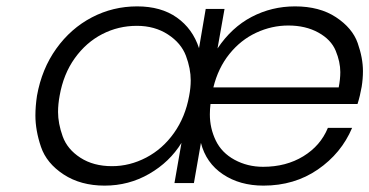

<svg xmlns="http://www.w3.org/2000/svg" viewBox="-20 -574 1158 602"><path d="M1114 -302Q1109 -273 1101 -248H640Q638 -231 638 -215Q638 -172 656.5 -133.5Q675 -95 715.5 -73Q756 -51 805 -51Q877 -51 931 -84Q985 -117 1008 -173H1084Q1050 -93 976.5 -42.5Q903 8 806 8Q732 8 679 -27.5Q626 -63 610 -126L588 0H527L549 -126Q512 -66 448 -29Q384 8 308 8Q233 8 179.5 -27Q126 -62 108.5 -113.5Q91 -165 91 -212Q91 -241 96 -274Q111 -358 156.5 -421.5Q202 -485 268 -519.5Q334 -554 410 -554Q485 -554 534.5 -519Q584 -484 604 -423L625 -546H684L662 -422Q706 -488 769 -521Q832 -554 905 -554Q982 -554 1033.5 -520Q1085 -486 1101.5 -439Q1118 -392 1118 -351Q1118 -327 1114 -302ZM1042 -300Q1047 -326 1047 -348Q1047 -380 1032.5 -415Q1018 -450 978 -472Q938 -494 884 -494Q832 -494 783.5 -471.5Q735 -449 699.5 -405Q664 -361 649 -300ZM331 -53Q387 -53 438.5 -80Q490 -107 525.5 -157Q561 -207 573 -273Q578 -299 578 -322Q578 -359 563 -399Q548 -439 506.5 -466Q465 -493 409 -493Q351 -493 300.5 -467Q250 -441 214.5 -391.5Q179 -342 167 -274Q162 -247 162 -223Q162 -187 176.5 -146.5Q191 -106 232 -79.5Q273 -53 331 -53Z"/></svg>

Font: Fz Poppins Light
Style: Italic
Weight: 300
Italic angle: -10°
Designer: Ninad Kale (Devanagari), Jonny Pinhorn (Latin)
Foundry: Indian Type Foundry
Version: Vit hóa bi Vntype.Com & FontZin.Com